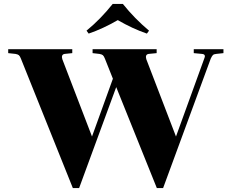

<svg xmlns="http://www.w3.org/2000/svg" viewBox="-20 -952 1186 983"><path d="M743 -795 732 -780Q659 -805 583 -849Q507 -805 434 -780L423 -795Q495 -854 557 -932H609Q668 -858 743 -795ZM783 11 575 -506 385 11H353L87 -652Q82 -665 76.5 -669.5Q71 -674 59 -676L22 -680V-700H350V-680L311 -676Q297 -674 297 -660Q297 -657 299 -649L451 -253L558 -549L517 -652Q512 -665 506.5 -669.5Q501 -674 489 -676L454 -680V-700H782V-680L741 -676Q727 -674 727 -660Q727 -657 729 -649L881 -253L1026 -653Q1029 -661 1029 -664Q1029 -675 1014 -676L972 -680V-700H1124V-680L1087 -676Q1075 -675 1070 -670Q1065 -665 1059 -652L815 11Z"/></svg>

Font: Chonburi
Style: Regular
Weight: 400
Designer: Thanarat Vachiruckul and Stawix Ruecha
Foundry: Cadson Demak & Katatrad
Version: Version 1.000